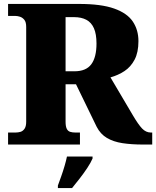

<svg xmlns="http://www.w3.org/2000/svg" viewBox="-20 -734 793 975"><path d="M21 0V-61H59Q72 -61 84 -64.5Q96 -68 104.5 -80Q113 -92 113 -116V-597Q113 -622 103.5 -633.5Q94 -645 81.5 -649Q69 -653 59 -653H21V-714H382Q494 -714 560 -690.5Q626 -667 654.5 -624.5Q683 -582 683 -525Q683 -468 663.5 -431Q644 -394 612 -373Q580 -352 541 -341L655 -148Q682 -102 701.5 -81.5Q721 -61 746 -61H753V0H706Q648 0 602 -7Q556 -14 523 -33.5Q490 -53 471 -90L366 -306H313V-116Q313 -92 319 -80Q325 -68 336.5 -64.5Q348 -61 362 -61H386V0ZM358 -372Q417 -372 443.5 -407.5Q470 -443 470 -513Q470 -561 457 -590.5Q444 -620 418.5 -633.5Q393 -647 356 -647H313V-372ZM274 208Q281 189 290.5 162.5Q300 136 308 108.5Q316 81 320 61H450V71Q441 92 423.5 118.5Q406 145 385 172Q364 199 346 221H274Z"/></svg>

Font: Noto Serif Khmer Black
Style: Regular
Weight: 900
Version: Version 2.003